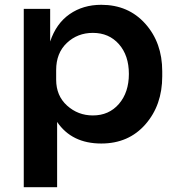

<svg xmlns="http://www.w3.org/2000/svg" viewBox="-20 -580 739 800"><path d="M79 200V-543H189V-407Q214 -482 270 -521Q326 -560 402 -560Q515 -560 585.5 -481Q656 -402 656 -283V-262Q656 -142 586 -62Q516 18 402 18Q279 18 218 -72V200ZM367 -99Q434 -99 475.5 -147Q517 -195 517 -272Q517 -349 475.5 -396Q434 -443 367 -443Q303 -443 258.5 -401Q214 -359 214 -288V-248Q214 -181 259.5 -140Q305 -99 367 -99Z"/></svg>

Font: Cazoo Sans SemiBold
Style: Regular
Weight: 600
Designer: Jonathan Barnbrook, Julián Moncada
Foundry: Barnbrook Fonts
Version: Version 2.000;Glyphs 3.2.3 (3260)